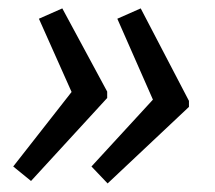

<svg xmlns="http://www.w3.org/2000/svg" viewBox="-20 -489 508 453"><path d="M53.2 -62 11.2 -96.2 148.9 -272 71.8 -444.8 127 -469.2 232.9 -272.9V-257.8ZM233.9 -56.2 195.8 -96.2 340.8 -253.9 256.8 -444.8 312 -469.2 425.8 -251V-236.8Z"/></svg>

Font: Open Sans Hebrew
Style: Italic
Weight: 400
Italic angle: -12°
Foundry: Ascender Corporation, Yanek Iontef
Version: Version 2.001;PS 002.001;hotconv 1.0.70;makeotf.lib2.5.58329